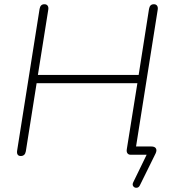

<svg xmlns="http://www.w3.org/2000/svg" viewBox="-20 -731 829 907"><path d="M609 131 681 -17V0H597Q587 0 582 -7Q577 -14 579 -26L629 -338H153L102 -16Q100 -5 94 0.5Q88 6 78 6Q68 6 63.5 -0.5Q59 -7 61 -20L167 -689Q169 -700 174.5 -705.5Q180 -711 190 -711Q200 -711 205 -704Q210 -697 208 -685L159 -377H635L684 -689Q686 -700 691.5 -705.5Q697 -711 707 -711Q717 -711 722 -704Q727 -697 725 -685L620 -22L604 -39H695Q711 -39 716.5 -30Q722 -21 715 -6L641 144Q636 155 626 156Q616 157 610 149.5Q604 142 609 131Z"/></svg>

Font: SN Pro Thin
Style: Italic
Weight: 200
Italic angle: -9°
Designer: Tobias Whetton
Foundry: Supernotes
Version: Version 1.003;Glyphs 3.3 (3324)